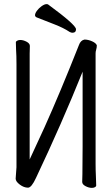

<svg xmlns="http://www.w3.org/2000/svg" viewBox="-20 -900 540 932"><path d="M60 -589Q60 -631 58 -659L57 -695Q57 -699 63.5 -702.5Q70 -706 78 -706Q93 -706 109 -697.5Q125 -689 125 -677Q125 -665 124 -640V-126L196 -282Q272 -451 363 -681Q371 -704 390 -708Q408 -708 427 -699.5Q446 -691 450 -680Q450 -669 447 -659.5Q444 -650 444 -641V-105Q444 -74 445.5 -45Q447 -16 447 1Q447 5 441 8.5Q435 12 426 12Q411 12 395 3.5Q379 -5 379 -17Q379 -29 380 -55Q380 -67 381 -188V-552Q280 -301 155 -37Q133 11 116 11Q96 11 76 -4Q56 -19 56 -33L58 -61Q60 -79 60 -88ZM331 -741Q326 -741 318 -745Q288 -765 245 -781.5Q202 -798 157 -816Q150 -820 150 -826Q150 -835 159 -847.5Q168 -860 182 -870Q196 -880 206 -880Q212 -880 214 -878Q349 -779 349 -758Q349 -741 331 -741Z"/></svg>

Font: Moon Stars Kai T HW
Style: Regular
Weight: 400
Designer: GuiWonder
Version: Version 1.101